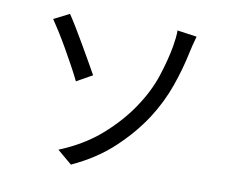

<svg xmlns="http://www.w3.org/2000/svg" viewBox="-81 -835 1163 966"><g transform="rotate(10 500.0 -352.0)"><path d="M264.2 -36.1Q388.7 -86.9 475.1 -163.3Q561.5 -239.7 617.2 -323.2Q674.8 -408.7 702.4 -493.9Q730 -579.1 742.2 -648.9Q745.6 -668.5 748.3 -692.9Q751 -717.3 750 -731L850.1 -716.8Q844.2 -697.3 838.6 -674.3Q833 -651.4 830.1 -638.2Q812 -548.8 779.8 -457.3Q747.6 -365.7 692.9 -280.8Q634.3 -190.9 547.9 -110.1Q461.4 -29.3 338.9 26.9ZM203.1 -719.2Q219.7 -694.8 242.7 -657Q265.6 -619.1 290 -577.1Q314.5 -535.2 335.9 -497.3Q357.4 -459.5 371.1 -435.1L291 -390.1Q274.9 -423.3 252.7 -464.1Q230.5 -504.9 206.8 -546.1Q183.1 -587.4 161.1 -622.3Q139.2 -657.2 124 -679.2Z"/></g></svg>

Font: Source Han Sans CN
Style: Regular
Weight: 400
Designer: Ryoko NISHIZUKA  (kana, bopomofo & ideographs); Paul D. Hunt (Latin, Greek & Cyrillic); Sandoll Communications , Soo-you
Foundry: Adobe
Version: Version 2.004;hotconv 1.0.118;makeotfexe 2.5.65603